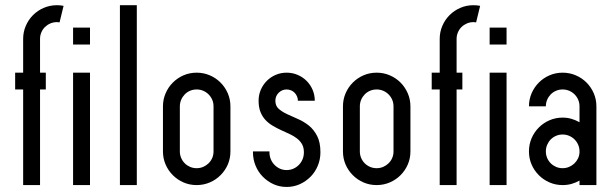

<svg xmlns="http://www.w3.org/2000/svg" viewBox="-20 -722 2391 749"><path d="M212.4 -634.8Q207 -635.7 202.1 -635.7Q188.5 -635.7 176.5 -630.6Q164.6 -625.5 155.5 -616.7Q146.5 -607.9 141.4 -595.9Q136.2 -584 136.2 -570.3V-438.5H158.7V-373H136.2V0H70.3V-373H39.1V-438.5H70.3V-570.3Q70.3 -597.2 80.6 -621.1Q90.8 -645 108.9 -663.1Q127 -681.2 150.9 -691.4Q174.8 -701.7 202.1 -701.7Q215.3 -701.7 228 -699.2Z M331.1 -438.5V0H265.1V-438.5ZM331.1 -614.3V-548.3H265.1V-614.3Z M447.8 -701.7H513.7V0H447.8Z M747.1 -438.5Q774.4 -438.5 798.3 -428.2Q822.3 -418 840.3 -399.9Q858.4 -381.8 868.7 -357.9Q878.9 -334 878.9 -307.1V-131.3Q878.9 -104 868.7 -80.3Q858.4 -56.6 840.3 -38.6Q822.3 -20.5 798.3 -10.3Q774.4 0 747.1 0Q719.7 0 696 -10.3Q672.4 -20.5 654.3 -38.6Q636.2 -56.6 626 -80.3Q615.7 -104 615.7 -131.3V-307.1Q615.7 -334 626 -357.9Q636.2 -381.8 654.3 -399.9Q672.4 -418 696 -428.2Q719.7 -438.5 747.1 -438.5ZM681.6 -131.3Q681.6 -117.7 686.8 -105.7Q691.9 -93.8 700.7 -85Q709.5 -76.2 721.4 -71Q733.4 -65.9 747.1 -65.9Q760.7 -65.9 772.7 -71Q784.7 -76.2 793.7 -85Q802.7 -93.8 807.9 -105.7Q813 -117.7 813 -131.3V-307.1Q813 -320.8 807.9 -332.8Q802.7 -344.7 793.7 -353.8Q784.7 -362.8 772.7 -367.9Q760.7 -373 747.1 -373Q733.4 -373 721.4 -367.9Q709.5 -362.8 700.7 -353.8Q691.9 -344.7 686.8 -332.8Q681.6 -320.8 681.6 -307.1Z M1098.1 -373Q1080.1 -373 1067.1 -360.1Q1054.2 -347.2 1054.2 -329.1Q1054.2 -309.1 1067.1 -297.6Q1080.1 -286.1 1099.6 -276.9Q1119.1 -267.6 1142.1 -257.8Q1165 -248 1184.6 -232.4Q1204.1 -216.8 1217 -191.9Q1230 -167 1230 -127.9Q1230 -100.1 1219.7 -75.4Q1209.5 -50.8 1191.4 -32.5Q1173.3 -14.2 1149.4 -3.4Q1125.5 7.3 1098.1 7.3Q1070.8 7.3 1047.1 -3.4Q1023.4 -14.2 1005.4 -32.5Q987.3 -50.8 977.1 -75.4Q966.8 -100.1 966.8 -127.9V-131.3H1031.2V-127.9Q1031.2 -113.3 1036.4 -100.8Q1041.5 -88.4 1050.8 -78.9Q1060.1 -69.3 1072 -64Q1084 -58.6 1098.1 -58.6Q1112.3 -58.6 1124.5 -64Q1136.7 -69.3 1146 -78.9Q1155.3 -88.4 1160.4 -100.8Q1165.5 -113.3 1165.5 -127.9Q1165.5 -147 1158 -159.9Q1150.4 -172.9 1137.9 -182.4Q1125.5 -191.9 1109.6 -199.2Q1093.8 -206.5 1077.1 -214.1Q1060.5 -221.7 1044.7 -231Q1028.8 -240.2 1016.4 -253.2Q1003.9 -266.1 996.3 -284.7Q988.8 -303.2 988.8 -329.1Q988.8 -351.6 997.3 -371.6Q1005.9 -391.6 1020.8 -406.5Q1035.6 -421.4 1055.4 -429.9Q1075.2 -438.5 1098.1 -438.5Q1121.1 -438.5 1141.1 -429.9Q1161.1 -421.4 1176 -406.5Q1190.9 -391.6 1199.5 -371.6Q1208 -351.6 1208 -329.1H1142.1Q1142.1 -337.9 1138.7 -345.9Q1135.3 -354 1129.4 -360.1Q1123.5 -366.2 1115.5 -369.6Q1107.4 -373 1098.1 -373Z M1449.2 -438.5Q1476.6 -438.5 1500.5 -428.2Q1524.4 -418 1542.5 -399.9Q1560.5 -381.8 1570.8 -357.9Q1581.1 -334 1581.1 -307.1V-131.3Q1581.1 -104 1570.8 -80.3Q1560.5 -56.6 1542.5 -38.6Q1524.4 -20.5 1500.5 -10.3Q1476.6 0 1449.2 0Q1421.9 0 1398.2 -10.3Q1374.5 -20.5 1356.4 -38.6Q1338.4 -56.6 1328.1 -80.3Q1317.9 -104 1317.9 -131.3V-307.1Q1317.9 -334 1328.1 -357.9Q1338.4 -381.8 1356.4 -399.9Q1374.5 -418 1398.2 -428.2Q1421.9 -438.5 1449.2 -438.5ZM1383.8 -131.3Q1383.8 -117.7 1388.9 -105.7Q1394 -93.8 1402.8 -85Q1411.6 -76.2 1423.6 -71Q1435.5 -65.9 1449.2 -65.9Q1462.9 -65.9 1474.9 -71Q1486.8 -76.2 1495.8 -85Q1504.9 -93.8 1510 -105.7Q1515.1 -117.7 1515.1 -131.3V-307.1Q1515.1 -320.8 1510 -332.8Q1504.9 -344.7 1495.8 -353.8Q1486.8 -362.8 1474.9 -367.9Q1462.9 -373 1449.2 -373Q1435.5 -373 1423.6 -367.9Q1411.6 -362.8 1402.8 -353.8Q1394 -344.7 1388.9 -332.8Q1383.8 -320.8 1383.8 -307.1Z M1837.4 -634.8Q1832 -635.7 1827.1 -635.7Q1813.5 -635.7 1801.5 -630.6Q1789.6 -625.5 1780.5 -616.7Q1771.5 -607.9 1766.4 -595.9Q1761.2 -584 1761.2 -570.3V-438.5H1783.7V-373H1761.2V0H1695.3V-373H1664.1V-438.5H1695.3V-570.3Q1695.3 -597.2 1705.6 -621.1Q1715.8 -645 1733.9 -663.1Q1752 -681.2 1775.9 -691.4Q1799.8 -701.7 1827.1 -701.7Q1840.3 -701.7 1853 -699.2Z M1956.1 -438.5V0H1890.1V-438.5ZM1956.1 -614.3V-548.3H1890.1V-614.3Z M2174.8 -438.5Q2202.1 -438.5 2226.1 -428.2Q2250 -418 2268.1 -399.9Q2286.1 -381.8 2296.4 -357.9Q2306.6 -334 2306.6 -307.1V0H2240.7V-17.6Q2226.1 -9.3 2209.7 -4.6Q2193.4 0 2174.8 0Q2147.5 0 2123.8 -10.3Q2100.1 -20.5 2082 -38.6Q2064 -56.6 2053.7 -80.3Q2043.5 -104 2043.5 -131.3Q2043.5 -158.7 2053.7 -182.6Q2064 -206.5 2082 -224.6Q2100.1 -242.7 2123.8 -252.9Q2147.5 -263.2 2174.8 -263.2Q2193.4 -263.2 2209.7 -258.3Q2226.1 -253.4 2240.7 -245.1V-307.1Q2240.7 -320.8 2235.6 -332.8Q2230.5 -344.7 2221.4 -353.8Q2212.4 -362.8 2200.4 -367.9Q2188.5 -373 2174.8 -373Q2161.1 -373 2149.2 -367.9Q2137.2 -362.8 2128.4 -353.8Q2119.6 -344.7 2114.5 -332.8Q2109.4 -320.8 2109.4 -307.1H2043.5Q2043.5 -334 2053.7 -357.9Q2064 -381.8 2082 -399.9Q2100.1 -418 2123.8 -428.2Q2147.5 -438.5 2174.8 -438.5ZM2174.8 -197.3Q2161.1 -197.3 2149.2 -192.1Q2137.2 -187 2128.4 -178Q2119.6 -168.9 2114.5 -157Q2109.4 -145 2109.4 -131.3Q2109.4 -117.7 2114.5 -105.7Q2119.6 -93.8 2128.4 -85Q2137.2 -76.2 2149.2 -71Q2161.1 -65.9 2174.8 -65.9Q2188 -65.9 2199.7 -70.8Q2211.4 -75.7 2220.5 -84.2Q2229.5 -92.8 2234.9 -104Q2240.2 -115.2 2240.7 -128.4V-131.3Q2240.7 -145 2235.6 -157Q2230.5 -168.9 2221.4 -178Q2212.4 -187 2200.4 -192.1Q2188.5 -197.3 2174.8 -197.3Z"/></svg>

Font: Aeronef
Style: Regular
Weight: 400
Designer: Peter Wiegel - CAT-Fonts Germany
Foundry: CAT-Fonts, Peter Wiegel
Version: Version 0.002